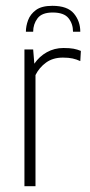

<svg xmlns="http://www.w3.org/2000/svg" viewBox="-20 -640 309 660"><path d="M160 -620Q212 -620 234 -593.5Q256 -567 256 -531H231Q231 -558 215.5 -577.5Q200 -597 161 -597Q124 -597 109 -577Q94 -557 94 -531H69Q69 -550 76.5 -570.5Q84 -591 103.5 -605.5Q123 -620 160 -620ZM64 0V-470H94L98 -421Q115 -446 141 -460.5Q167 -475 198 -475Q220 -475 233 -472.5Q246 -470 258 -465L256 -430Q243 -436 229.5 -439Q216 -442 196 -442Q162 -442 138.5 -425Q115 -408 102 -382V0Z"/></svg>

Font: Smooch Sans Light
Style: Regular
Weight: 300
Designer: Robert E. Leuschke
Foundry: Robert E. Leuschke
Version: Version 1.010; ttfautohint (v1.8.3)